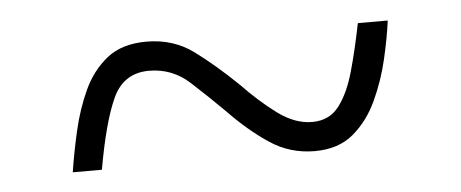

<svg xmlns="http://www.w3.org/2000/svg" viewBox="-28 -485 615 256"><g transform="rotate(-5 279.5 -356.5)"><path d="M61 -274Q65 -300 71.5 -328.5Q78 -357 89.5 -382Q101 -407 121 -423Q141 -439 174 -439Q210 -439 237 -419Q264 -399 293 -371Q316 -347 339 -330Q362 -313 385 -313Q408 -313 421 -330Q434 -347 442 -375.5Q450 -404 457 -439H497Q494 -416 487.5 -388Q481 -360 469 -334Q457 -308 437 -291Q417 -274 385 -274Q352 -274 325 -292Q298 -310 272 -337Q251 -358 228 -379Q205 -400 174 -400Q140 -400 125.5 -368.5Q111 -337 100 -274Z"/></g></svg>

Font: Noto Serif Tibetan ExtraLight
Style: Regular
Weight: 200
Designer: Monotype Design Team
Foundry: Monotype Imaging Inc.
Version: Version 2.103; ttfautohint (v1.8.4.7-5d5b)